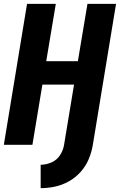

<svg xmlns="http://www.w3.org/2000/svg" viewBox="-20 -755 625 1001"><path d="M192 226Q229 226 266.5 218Q304 210 339 190.5Q374 171 401 140.5Q428 110 443 73.5Q458 37 464 0L585 -735H436L386 -436H221L271 -735H121L0 0H149L201 -314H366L314 0Q310 28 293 54Q276 80 248 92Q220 104 192 104Z"/></svg>

Font: Iosevka Sparkle Heavy
Style: Italic
Weight: 900
Italic angle: -9°
Designer: Belleve Invis
Foundry: Belleve Invis
Version: Version 4.5.0; ttfautohint (v1.8.3)